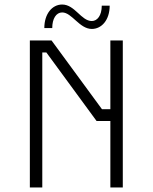

<svg xmlns="http://www.w3.org/2000/svg" viewBox="-20 -829 675 849"><path d="M407 -294H468V0H523V-650H468V-346H431L208 -650H112V0H167V-597H185ZM176 -705H211C211 -746 228 -774 255 -774C298 -774 331 -701 386 -701C429 -701 465 -740 465 -804H430C430 -760 410 -736 386 -736C339 -736 311 -809 255 -809C210 -809 176 -767 176 -705Z"/></svg>

Font: Grotesk 01 Extrafine
Style: Bold
Weight: 400
Designer: Frank Adebiaye, contributions by Jérémy Landes, Ariel Martín Pérez
Foundry: Velvetyne Type Foundry
Version: Version 3.000;Glyphs 3.1.2 (3150)